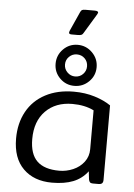

<svg xmlns="http://www.w3.org/2000/svg" viewBox="-63 -997 739 1058"><g transform="rotate(5 307.0 -467.5)"><path d="M287 -817Q287 -820 289 -826L338 -935Q342 -944 347.5 -947Q353 -950 367 -950H418Q437 -950 437 -940Q437 -939 433 -931L367 -822Q363 -814 356.5 -811Q350 -808 336 -808H302Q287 -808 287 -817ZM228 -640Q228 -687 261 -720.5Q294 -754 341 -754Q388 -754 421.5 -720.5Q455 -687 455 -640Q455 -593 421.5 -560Q388 -527 341 -527Q294 -527 261 -560Q228 -593 228 -640ZM402 -640Q402 -666 384.5 -683.5Q367 -701 341 -701Q316 -701 298 -683.5Q280 -666 280 -640Q280 -615 298 -597Q316 -579 341 -579Q367 -579 384.5 -597Q402 -615 402 -640ZM47 -210Q47 -295 82.5 -359.5Q118 -424 185 -459.5Q252 -495 342 -495Q405 -495 458 -478.5Q511 -462 547 -437V-25Q547 -12 541 -6Q535 0 521 0H490Q479 0 474 -5Q469 -10 467 -21L462 -65Q430 -23 382 -4Q334 15 265 15Q165 15 106 -43.5Q47 -102 47 -210ZM459 -187V-402Q409 -427 340 -427Q248 -427 192 -370.5Q136 -314 136 -215Q136 -132 176.5 -93Q217 -54 299 -54Q339 -54 376 -70Q413 -86 436 -116.5Q459 -147 459 -187Z"/></g></svg>

Font: Mitr Light
Style: Regular
Weight: 300
Designer: Thanarat Vachiruckul
Foundry: Cadson Demak
Version: Version 1.003